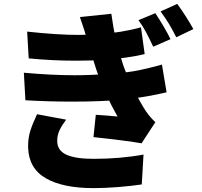

<svg xmlns="http://www.w3.org/2000/svg" viewBox="-20 -894 1040 990"><path d="M859 -692 770 -653Q748 -700 732.5 -729Q717 -758 694 -790L781 -826Q801 -796 824 -757Q847 -718 859 -692ZM977 -744 889 -702Q867 -745 850 -773Q833 -801 808 -835L894 -874Q943 -806 977 -744ZM385 -714Q425 -714 495 -718Q608 -726 707 -753L726 -615Q634 -594 526 -586Q451 -581 375 -581Q248 -581 128 -593L120 -731Q276 -714 385 -714ZM367 -506Q453 -506 568 -515Q644 -521 697.5 -532Q751 -543 815 -561L839 -418Q737 -394 624 -381Q506 -370 353 -370Q229 -370 111 -377L103 -519Q247 -506 367 -506ZM392 -806 554 -823Q564 -749 578 -689Q592 -629 615 -559Q633 -507 666 -439.5Q699 -372 732 -321Q755 -288 781 -264L710 -155Q639 -168 462 -187L474 -302L533 -298L586 -293Q519 -411 477 -534L458 -594Q454 -606 439 -657Q437 -662 432 -680Q417 -735 392 -806ZM275 -168Q275 -118 322 -96.5Q369 -75 462 -75Q600 -75 720 -97L711 57Q658 65 589.5 70.5Q521 76 462 76Q304 76 216 25Q128 -26 125 -134Q124 -181 136.5 -220Q149 -259 171 -305L321 -277Q299 -248 287 -222.5Q275 -197 275 -168Z"/></svg>

Font: Merged Yaku Han JP Black
Style: Regular
Weight: 900
Designer: Ryoko NISHIZUKA 西塚涼子 (kana, bopomofo & ideographs); Paul D. Hunt (Latin, Greek & Cyrillic); Sandoll Communications 산돌커뮤니
Foundry: Adobe
Version: Version 2.004